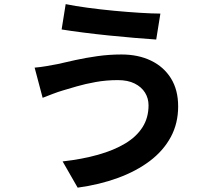

<svg xmlns="http://www.w3.org/2000/svg" viewBox="-20 -827 1040 911"><path d="M684.8 -327.1Q684.8 -360.4 668.2 -387.3Q651.5 -414.3 619.1 -430.6Q586.7 -446.9 539.3 -446.9Q484.5 -446.9 434.5 -437.9Q384.4 -428.9 344.5 -417.3Q304.7 -405.7 279.2 -398.1Q257.4 -391.8 230.4 -381.5Q203.5 -371.3 182.3 -362.9L144.3 -506.1Q169.9 -508.1 199.7 -513.2Q229.5 -518.2 253.6 -523Q290.8 -531.8 338.5 -542.2Q386.3 -552.7 442.2 -560.6Q498.1 -568.5 556.4 -568.5Q635.8 -568.5 696.3 -539.4Q756.8 -510.3 791.1 -455.4Q825.3 -400.4 825.3 -322.2Q825.3 -241.7 790.4 -176.9Q755.4 -112.1 691.4 -63.5Q627.3 -15 539.9 17.1Q452.6 49.2 348.5 63.4L277.1 -61.1Q370 -71.5 445.3 -92.8Q520.6 -114 574.2 -146.3Q627.8 -178.5 656.3 -223.5Q684.8 -268.5 684.8 -327.1ZM291.6 -807.4Q335.3 -798.4 395.6 -790.3Q456 -782.1 520.6 -776Q585.3 -769.9 643.4 -766.3Q701.5 -762.7 741 -762.5L721.2 -639.4Q677.5 -642.4 618.5 -647.3Q559.4 -652.2 496 -658.7Q432.6 -665.2 374.3 -672.7Q315.9 -680.2 272.4 -687.2Z"/></svg>

Font: Noto Sans JP
Style: Regular
Weight: 100
Designer: Ryoko NISHIZUKA 西塚涼子 (kana, bopomofo & ideographs); Paul D. Hunt (Latin, Greek & Cyrillic); Sandoll Communications 산돌커뮤니
Foundry: Adobe
Version: Version 2.004;hotconv 1.0.118;makeotfexe 2.5.65603